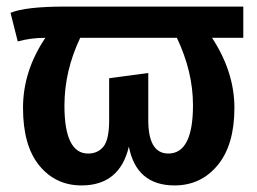

<svg xmlns="http://www.w3.org/2000/svg" viewBox="-20 -549 782 584"><path d="M720 -434H625Q693 -330 693 -221Q693 -108 642 -46.5Q591 15 511 15Q395 15 372 -103Q344 15 228 15Q149 15 99.5 -45.5Q50 -106 50 -221Q50 -333 118 -434Q74 -434 34 -423L12 -510Q58 -529 178 -529H720ZM567 -229Q567 -331 518 -434H224Q176 -333 176 -228Q176 -82 248 -82Q278 -82 295 -103.5Q312 -125 312 -184V-311L431 -327V-184Q431 -82 492 -82Q567 -82 567 -229Z"/></svg>

Font: FiraGO Medium
Style: Regular
Weight: 500
Designer: bBox Type
Foundry: bBox Type GmbH
Version: Version 1.001;PS 001.001;hotconv 1.0.88;makeotf.lib2.5.64775